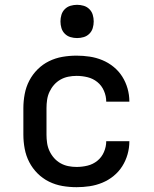

<svg xmlns="http://www.w3.org/2000/svg" viewBox="-20 -769 640 797"><path d="M298 8Q268 8 239 3Q210 -2 183.5 -15Q157 -28 136 -49Q115 -70 101.5 -96Q88 -122 82.5 -151.5Q77 -181 77 -210V-320Q77 -349 82.5 -378.5Q88 -408 101.5 -434Q115 -460 136 -481Q157 -502 183.5 -515Q210 -528 239 -533Q268 -538 298 -538Q325 -538 352 -534Q379 -530 404.5 -519.5Q430 -509 451.5 -491.5Q473 -474 487.5 -451Q502 -428 509.5 -401.5Q517 -375 517 -348Q517 -347 517 -347Q517 -347 517 -347H421Q421 -347 421 -347Q421 -347 421 -347Q421 -370 411.5 -392Q402 -414 384 -428.5Q366 -443 343.5 -448.5Q321 -454 298 -454Q280 -454 263 -450.5Q246 -447 231 -438.5Q216 -430 204.5 -417Q193 -404 185.5 -388Q178 -372 175.5 -354.5Q173 -337 173 -320V-210Q173 -193 175.5 -175.5Q178 -158 185.5 -142Q193 -126 204.5 -113Q216 -100 231 -91.5Q246 -83 263 -79.5Q280 -76 298 -76Q321 -76 343.5 -81.5Q366 -87 384 -101.5Q402 -116 411.5 -138Q421 -160 421 -183Q421 -183 421 -183Q421 -183 421 -183H517Q517 -183 517 -183Q517 -183 517 -182Q517 -155 509.5 -128.5Q502 -102 487.5 -79Q473 -56 451.5 -38.5Q430 -21 404.5 -10.5Q379 0 352 4Q325 8 298 8ZM300 -611Q286 -611 272.5 -615Q259 -619 249 -629Q239 -639 235 -652.5Q231 -666 231 -680Q231 -694 235 -707.5Q239 -721 249 -731Q259 -741 272.5 -745Q286 -749 300 -749Q314 -749 327.5 -745Q341 -741 351 -731Q361 -721 365 -707.5Q369 -694 369 -680Q369 -666 365 -652.5Q361 -639 351 -629Q341 -619 327.5 -615Q314 -611 300 -611Z"/></svg>

Font: Iosevka Curly Medium Extended
Style: Regular
Weight: 500
Width: 7
Monospace: yes
Designer: Belleve Invis
Foundry: Belleve Invis
Version: Version 11.1.0; ttfautohint (v1.8.3)